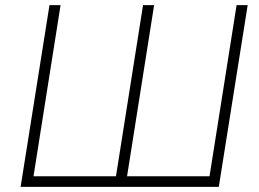

<svg xmlns="http://www.w3.org/2000/svg" viewBox="-20 -725 1006 745"><path d="M60 0 172 -705H215L110 -41H430L535 -705H578L473 -41H793L898 -705H941L829 0Z"/></svg>

Font: Nunito Sans 10pt SemiCondensed ExtraLight
Style: Italic
Weight: 250
Width: 4
Italic angle: -9°
Designer: Vernon Adams
Foundry: Vernon Adams
Version: Version 3.101;gftools[0.9.27]